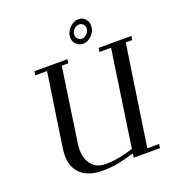

<svg xmlns="http://www.w3.org/2000/svg" viewBox="-160 -1034 1070 1170"><g transform="rotate(-20 375.0 -449.0)"><path d="M117.2 -676.8 121.1 -702.1H335L332 -676.8H289.1L221.2 -213.9Q215.8 -178.2 215.8 -158.2Q215.8 -97.2 247.6 -59.6Q279.3 -22 335 -22Q419.4 -22 517.1 -54.2L608.9 -676.8H534.2L537.1 -702.1H750L746.1 -676.8H704.1L606.9 -25.9H683.1L680.2 0H509.8L513.2 -25.9Q449.2 -7.3 404.1 1.2Q358.9 9.8 306.2 9.8Q215.8 9.8 167.5 -33.7Q119.1 -77.1 119.1 -155.8Q119.1 -176.3 126 -224.1L193.8 -676.8ZM396 -820.8Q396 -853 421.6 -880.6Q447.3 -908.2 481 -908.2Q506.8 -908.2 523.9 -890.1Q541 -872.1 541 -845.2Q541 -810.1 514.6 -783.9Q488.3 -757.8 459 -757.8Q431.6 -757.8 413.8 -775.9Q396 -793.9 396 -820.8ZM424.8 -826.2Q424.8 -811 435.8 -800Q446.8 -789.1 460.9 -789.1Q478 -789.1 493.9 -804.7Q509.8 -820.3 509.8 -839.8Q509.8 -855 499.3 -866Q488.8 -877 474.1 -877Q455.6 -877 440.2 -862.1Q424.8 -847.2 424.8 -826.2Z"/></g></svg>

Font: Dehuti
Style: Bold-Italic
Weight: 700
Version: Version 1.2